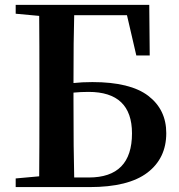

<svg xmlns="http://www.w3.org/2000/svg" viewBox="-20 -762 728 782"><path d="M282.2 -39.1H341.8Q517.6 -39.1 517.6 -218.8Q517.6 -387.7 340.8 -387.7Q308.6 -387.7 279.3 -384.8V-355.5Q279.3 -144.5 282.2 -39.1ZM497.1 -700.2H282.2Q279.3 -607.4 279.3 -423.8Q313.5 -427.7 356.4 -427.7Q510.7 -427.7 584 -371.6Q657.2 -315.4 657.2 -219.7Q657.2 -117.2 580.1 -58.6Q502.9 0 344.7 0H43.9V-35.2L139.6 -43.9Q140.6 -145.5 140.6 -355.5V-398.4Q140.6 -598.6 139.6 -697.3L43.9 -706.1V-742.2H587.9L589.8 -536.1H535.2Z"/></svg>

Font: GenRyuMin TW TTF Bold
Style: Regular
Weight: 700
Version: Version 1.300